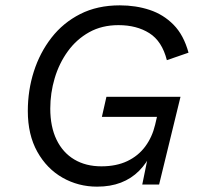

<svg xmlns="http://www.w3.org/2000/svg" viewBox="-20 -690 747 718"><path d="M343 8Q273 8 214 -25.5Q155 -59 119.5 -122.5Q84 -186 84 -275Q84 -352 106.5 -422.5Q129 -493 172.5 -549Q216 -605 280 -637.5Q344 -670 428 -670Q488 -670 539.5 -653Q591 -636 629 -597.5Q667 -559 685 -493L604 -465Q586 -536 538.5 -566Q491 -596 423 -596Q361 -596 313.5 -569.5Q266 -543 233.5 -498Q201 -453 184.5 -397.5Q168 -342 168 -284Q168 -216 191.5 -167.5Q215 -119 258 -93.5Q301 -68 359 -68Q415 -68 456 -87.5Q497 -107 523 -142Q549 -177 560 -223L567 -253H361L378 -328H655L575 0H512L539 -132L548 -121Q529 -80 500 -51Q471 -22 432 -7Q393 8 343 8Z"/></svg>

Font: Work Sans
Style: Italic
Weight: 400
Italic angle: -13°
Designer: Wei Huang
Foundry: Wei Huang
Version: Version 2.012